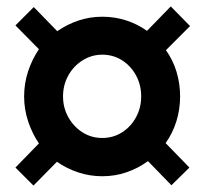

<svg xmlns="http://www.w3.org/2000/svg" viewBox="-20 -545 640 597"><path d="M84 32 28 -24 101 -99Q80 -130 67.5 -167.5Q55 -205 55 -245Q55 -286 67.5 -323.5Q80 -361 101 -392L28 -466L85 -523L158 -448Q188 -469 223.5 -481Q259 -493 298 -493Q337 -493 372.5 -481.5Q408 -470 437 -449L511 -525L571 -464L496 -389Q518 -358 529 -321.5Q540 -285 540 -245Q540 -205 528.5 -168Q517 -131 495 -100L569 -24L513 31L440 -44Q410 -22 374 -9.5Q338 3 298 3Q259 3 223 -9Q187 -21 157 -42ZM298 -116Q332 -116 359.5 -133.5Q387 -151 403 -180.5Q419 -210 419 -245Q419 -281 403 -310.5Q387 -340 359.5 -357.5Q332 -375 298 -375Q265 -375 237 -357.5Q209 -340 192.5 -310.5Q176 -281 176 -245Q176 -210 192.5 -180.5Q209 -151 236.5 -133.5Q264 -116 298 -116Z"/></svg>

Font: Nunito Sans 12pt ExtraLight 12pt ExtraBold
Style: Regular
Weight: 800
Version: Version 3.101;gftools[0.9.27]